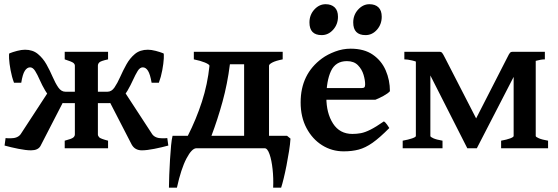

<svg xmlns="http://www.w3.org/2000/svg" viewBox="-20 -698 2629 904"><path d="M440.9 -65.4Q440.9 -58.1 447 -51.5Q453.1 -44.9 488.8 -35.6V0H284.7V-35.6Q316.9 -43.9 324.7 -50.3Q332.5 -56.6 332.5 -65.4V-388.7Q332.5 -396 325.4 -401.9Q318.4 -407.7 284.7 -418.5V-454.1H488.8V-418.5Q454.6 -411.1 447.8 -404.3Q440.9 -397.5 440.9 -388.7ZM693.8 -308.6Q687 -348.6 676.8 -364.7Q666.5 -380.9 652.3 -380.9Q638.7 -380.9 628.2 -363.8Q617.7 -346.7 606.4 -321.8Q595.2 -296.9 580.6 -271.7Q565.9 -246.6 544.7 -229.5Q523.4 -212.4 492.2 -212.4H418.9V-266.1H485.8Q505.4 -266.1 519 -286.1Q532.7 -306.2 545.7 -335.4Q558.6 -364.7 575 -394.3Q591.3 -423.8 615.2 -443.8Q639.2 -463.9 676.3 -463.9Q692.4 -463.9 713.1 -458.5Q733.9 -453.1 749.5 -446.8Q752.4 -445.8 751.2 -422.6Q750 -399.4 744.1 -367.7Q738.3 -335.9 728 -308.6ZM647.9 9.8Q614.7 9.8 599.6 -18.1L493.2 -224.6L570.3 -259.8L696.8 -65.9Q710.9 -46.9 743.2 -46.9Q748.5 -46.9 754.6 -46.9Q760.7 -46.9 767.6 -47.9L772.5 -12.7Q742.7 -4.4 707 2.7Q671.4 9.8 647.9 9.8ZM45.9 -308.6Q35.6 -335.9 29.8 -367.7Q23.9 -399.4 22.7 -422.6Q21.5 -445.8 24.4 -446.8Q40 -453.1 60.8 -458.5Q81.5 -463.9 97.7 -463.9Q134.3 -463.9 158.4 -443.8Q182.6 -423.8 199 -394.5Q215.3 -365.2 228 -335.7Q240.7 -306.2 254.6 -286.1Q268.6 -266.1 288.1 -266.1H354.5L355 -212.4H281.7Q250 -212.4 228.8 -229.5Q207.5 -246.6 192.9 -271.5Q178.2 -296.4 167.2 -321.5Q156.2 -346.7 145.5 -363.8Q134.8 -380.9 121.6 -380.9Q107.4 -380.9 96.9 -364.7Q86.4 -348.6 80.1 -308.6ZM6.3 -47.9Q13.2 -46.9 19 -46.9Q24.9 -46.9 30.3 -46.9Q63 -46.9 77.1 -65.9L203.6 -259.8L280.8 -224.6L170.4 -10.3Q158.7 9.8 126 9.8Q102.5 9.8 66.9 2.7Q31.2 -4.4 1.5 -12.7Z M1331.5 -58.6 1347.7 -45.4Q1346.2 -19.5 1340.8 14.2Q1335.4 47.9 1328.9 81.5Q1322.3 115.2 1315.4 143.1Q1308.6 170.9 1303.7 185.5H1266.1Q1268.1 141.1 1263.4 98.4Q1258.8 55.7 1249 27.8Q1239.3 0 1226.1 0H904.8Q883.3 0 857.9 48.3Q832.5 96.7 813 185.5H775.4Q775.4 160.6 776.9 125.2Q778.3 89.8 780.5 53Q782.7 16.1 785.6 -13.9Q788.6 -43.9 792.5 -58.6H864.3Q903.8 -136.2 930.7 -219.2Q957.5 -302.2 966.3 -388.7Q965.3 -395 944.8 -403.6Q924.3 -412.1 892.6 -418.5V-454.1H1311V-418.5Q1278.3 -412.1 1262.5 -403.8Q1246.6 -395.5 1246.6 -388.7V-58.6ZM1129.4 -58.6V-395.5H1062.5Q1050.8 -302.7 1027.8 -219.5Q1004.9 -136.2 975.6 -58.6Z M1815.9 -268.6Q1807.1 -258.3 1785.2 -246.3Q1763.2 -234.4 1747.6 -228.5H1452.6L1453.6 -283.2H1680.7Q1691.9 -283.2 1695.6 -286.9Q1699.2 -290.5 1699.2 -300.8Q1699.2 -320.3 1691.7 -345.9Q1684.1 -371.6 1665.3 -390.9Q1646.5 -410.2 1613.3 -410.2Q1560.1 -410.2 1538.3 -363.5Q1516.6 -316.9 1516.6 -239.3Q1516.6 -165 1548.1 -116.2Q1579.6 -67.4 1639.2 -67.4Q1659.7 -67.4 1679.2 -71Q1698.7 -74.7 1724.1 -87.4Q1749.5 -100.1 1787.6 -126.5Q1793.9 -123 1802.5 -111.1Q1811 -99.1 1813 -95.2Q1767.6 -49.3 1733.9 -25.6Q1700.2 -2 1668.7 6.3Q1637.2 14.6 1598.1 14.6Q1542.5 14.6 1496.6 -14.2Q1450.7 -43 1423.1 -95Q1395.5 -147 1395.5 -215.8Q1395.5 -349.1 1496.1 -422.9Q1522 -441.9 1557.9 -455.3Q1593.8 -468.8 1630.9 -468.8Q1694.8 -468.8 1735.6 -440.4Q1776.4 -412.1 1796.1 -366.5Q1815.9 -320.8 1815.9 -268.6ZM1571.3 -619.1Q1571.3 -583.5 1548.6 -558.1Q1525.9 -532.7 1494.6 -532.7Q1437 -532.7 1437 -592.3Q1437 -627.9 1460 -653.1Q1482.9 -678.2 1513.2 -678.2Q1540 -678.2 1555.7 -663.3Q1571.3 -648.4 1571.3 -619.1ZM1777.3 -619.1Q1777.3 -583.5 1754.9 -558.1Q1732.4 -532.7 1701.2 -532.7Q1643.1 -532.7 1643.1 -592.3Q1643.1 -627.9 1666.3 -653.1Q1689.5 -678.2 1719.2 -678.2Q1746.6 -678.2 1762 -663.3Q1777.3 -648.4 1777.3 -619.1Z M2339.4 0V-35.6Q2366.7 -40.5 2382.6 -46.6Q2398.4 -52.7 2398.4 -57.6V-417L2502.4 -437.5V-57.6Q2502.4 -53.2 2517.1 -46.9Q2531.7 -40.5 2560.5 -35.6V0ZM2545.4 -418.5Q2527.3 -418.5 2498.8 -410.6Q2470.2 -402.8 2445.6 -391.6Q2420.9 -380.4 2415.5 -369.1L2225.1 0H2212.4L2206.1 -109.9L2366.7 -423.8Q2377.4 -445.8 2381.6 -450Q2385.7 -454.1 2392.6 -454.1H2545.4ZM2223.6 0H2180.2L1996.6 -361.8Q1985.4 -383.8 1964.1 -396Q1942.9 -408.2 1920.7 -413.3Q1898.4 -418.5 1883.8 -418.5V-454.1H2050.3Q2057.6 -454.1 2062 -448.7Q2066.4 -443.4 2076.2 -423.8L2237.3 -110.4ZM1876 0V-35.6Q1903.3 -40.5 1920.7 -46.6Q1938 -52.7 1938 -57.6V-431.2L2006.3 -439.9V-57.6Q2006.3 -53.2 2020.5 -46.9Q2034.7 -40.5 2063.5 -35.6V0Z"/></svg>

Font: Gentium Plus
Style: Bold
Weight: 700
Designer: Victor Gaultney, Annie Olsen, Iska Routamaa, Becca Hirsbrunner
Foundry: SIL International
Version: Version 6.101